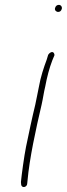

<svg xmlns="http://www.w3.org/2000/svg" viewBox="-20 -729 274 789"><path d="M206 -695C204 -687 211 -680 219 -680C227 -680 232 -685 234 -693C236 -701 230 -709 222 -709C214 -709 208 -704 206 -695ZM140 -373C135 -350 131 -326 125 -299C119 -272 112 -246 106 -216L87 -126C79 -86 69 -12 66 19L67 30C69 45 92 42 92 24L93 14C101 -77 127 -197 151 -299C157 -325 160 -350 166 -374C173 -412 183 -450 195 -481L203 -500C205 -503 203 -507 202 -510C196 -521 183 -512 178 -504L172 -484C160 -452 147 -413 140 -373ZM166 -371Z"/></svg>

Font: Stray Cat
Style: LtExtObl
Weight: 300
Version: Version 1.0